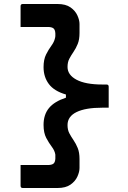

<svg xmlns="http://www.w3.org/2000/svg" viewBox="-20 -780 640 961"><path d="M198 -444Q198 -482 210.5 -507Q223 -532 237 -551Q251 -570 255 -588Q257 -595 257 -600.5Q257 -606 257 -613Q256 -632 247 -638.5Q238 -645 219 -645H83V-749Q83 -760 94 -760H268Q309 -760 333 -743Q357 -726 367.5 -702.5Q378 -679 378 -660V-615Q378 -582 369 -560Q360 -538 348 -520.5Q336 -503 327 -486Q318 -469 318 -445Q318 -405 363 -381Q408 -357 492 -357H513Q524 -357 524 -346V-241H492Q408 -241 363 -219Q318 -197 318 -154Q318 -130 327 -113Q336 -96 348 -78.5Q360 -61 369 -39Q378 -17 378 16V61Q378 80 367.5 103.5Q357 127 333 144Q309 161 268 161H94Q83 161 83 150V46H219Q238 46 247 39.5Q256 33 257 14V-6Q254 -26 239.5 -45Q225 -64 211.5 -89.5Q198 -115 198 -155Q198 -206 225 -239Q252 -272 310 -291V-307Q251 -324 224.5 -359.5Q198 -395 198 -444Z"/></svg>

Font: Recursive Mn Lnr St SmB
Style: Regular
Weight: 600
Monospace: yes
Version: Version 1.079;hotconv 1.0.112;makeotfexe 2.5.65598; ttfautoh